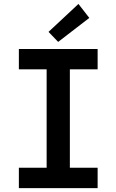

<svg xmlns="http://www.w3.org/2000/svg" viewBox="-20 -973 602 993"><path d="M221.2 0V-719.7H341.3V0ZM77.6 0V-105.5H484.9V0ZM77.6 -614.3V-719.7H484.9V-614.3ZM280.8 -756.3 231 -808.1 385.7 -952.6 441.9 -880.4Z"/></svg>

Font: Reddit Mono SemiBold
Style: Regular
Weight: 600
Monospace: yes
Designer: Stephen Hutchings
Foundry: Reddit
Version: Version 1.014